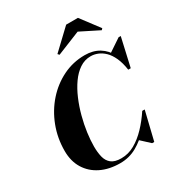

<svg xmlns="http://www.w3.org/2000/svg" viewBox="-229 -1161 1242 1327"><g transform="rotate(-30 392.0 -498.0)"><path d="M343 10Q255.5 10 189.8 -22.2Q124 -54.5 87.5 -114Q51 -173.5 51 -255Q51 -357.5 86 -448.8Q121 -540 183 -610Q245 -680 326.5 -720Q408 -760 501 -760Q567.5 -760 615.5 -730.5Q663.5 -701 691 -647.5Q718.5 -594 724 -522.5H712.5Q704 -581 685.5 -621.5Q667 -662 641.8 -686.5Q616.5 -711 588.5 -722Q560.5 -733 533 -733Q485 -733 444.8 -706Q404.5 -679 372.2 -633.2Q340 -587.5 315.5 -530Q291 -472.5 274.5 -410.2Q258 -348 250 -288.8Q242 -229.5 242 -180.5Q242 -133 251.2 -95.8Q260.5 -58.5 287.2 -37Q314 -15.5 366 -15.5Q422.5 -15.5 473.2 -44.2Q524 -73 569.5 -120.8Q615 -168.5 654 -227.5H665Q630.5 -166 582.8 -111.8Q535 -57.5 474.8 -23.8Q414.5 10 343 10ZM601.5 0 528 -68Q551 -87 574.8 -111Q598.5 -135 621 -167L654 -227.5H673.5L618.5 0ZM712.5 -522.5 707 -582Q698.5 -612 687.2 -634.5Q676 -657 659.5 -678L767 -750H784L732.5 -522.5ZM353 -849 342.5 -860.5 496.5 -1006.5H590.5L700.5 -860.5L690.5 -850L541 -925Z"/></g></svg>

Font: Bodoni Moda 11pt ExtraBold
Style: Italic
Weight: 800
Italic angle: -13°
Version: Version 2.004